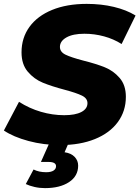

<svg xmlns="http://www.w3.org/2000/svg" viewBox="-35 -734 719 990"><path d="M-15 -61 63 -209Q116 -175 176 -157.5Q236 -140 296 -140Q353 -140 384.5 -156.5Q416 -173 416 -202Q416 -227 387.5 -241Q359 -255 299 -271Q231 -289 186 -307.5Q141 -326 108.5 -364Q76 -402 76 -464Q76 -539 117 -595.5Q158 -652 234 -683Q310 -714 412 -714Q487 -714 552 -698.5Q617 -683 664 -654L592 -507Q551 -533 501.5 -546.5Q452 -560 400 -560Q341 -560 307.5 -541Q274 -522 274 -492Q274 -466 303 -452Q332 -438 393 -422Q461 -405 505.5 -387Q550 -369 582 -332Q614 -295 614 -235Q614 -161 572.5 -104.5Q531 -48 454.5 -17Q378 14 277 14Q190 14 112 -7Q34 -28 -15 -61ZM98 215 138 140Q166 154 203 154Q228 154 241 145.5Q254 137 254 123Q254 101 215 101H176L225 -9H324L298 51Q332 56 350 75Q368 94 368 120Q368 174 321 205Q274 236 197 236Q169 236 143 230Q117 224 98 215Z"/></svg>

Font: Montserrat Alternates ExtraBold
Style: Italic
Weight: 800
Italic angle: -11.3°
Designer: Julieta Ulanovsky
Foundry: Julieta Ulanovsky
Version: Version 7.200